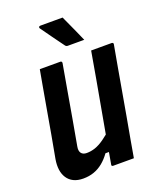

<svg xmlns="http://www.w3.org/2000/svg" viewBox="-171 -1047 953 1160"><g transform="rotate(-20 305.5 -467.5)"><path d="M489 0Q466 0 444 0Q422 0 400 0Q378 0 355 0Q354 0 352 -0.5Q350 -1 349 -2.5Q348 -4 347 -5Q346 -6 346 -8Q346 -10 347 -11Q362 -97 377 -183Q392 -269 408 -355.5Q424 -442 439 -528Q454 -614 469 -700Q492 -700 514 -700Q536 -700 558 -700Q580 -700 602 -700Q605 -700 607 -698.5Q609 -697 610.5 -694.5Q612 -692 611 -689Q598 -617 585 -544Q572 -471 559.5 -398.5Q547 -326 534 -253.5Q521 -181 508 -109Q503 -79 498 -51.5Q493 -24 489 0ZM161 11Q125 11 99.5 -1.5Q74 -14 59 -37Q44 -60 40 -90Q36 -120 42 -156Q56 -230 69 -304Q82 -378 95 -452.5Q108 -527 121 -600Q125 -625 130 -650Q135 -675 139 -700Q173 -700 206 -700Q239 -700 272 -700Q275 -700 277 -698.5Q279 -697 280 -694.5Q281 -692 281 -689Q266 -606 251.5 -521Q237 -436 222 -351Q207 -266 192 -183Q187 -156 198 -141.5Q209 -127 233 -127Q260 -127 287 -136Q314 -145 346 -167.5Q378 -190 422 -230L384 -87H338Q315 -55 288 -33Q261 -11 229.5 0Q198 11 161 11ZM375 -946Q389 -916 401.5 -888Q414 -860 426.5 -833Q439 -806 452 -775Q431 -775 416 -775Q401 -775 385.5 -775Q370 -775 347 -775Q341 -775 337.5 -777Q334 -779 332 -781Q311 -810 297 -829Q283 -848 272 -863.5Q261 -879 249.5 -895Q238 -911 223 -932Q220 -937 222.5 -941.5Q225 -946 232 -946Q264 -946 284.5 -946Q305 -946 325 -946Q345 -946 375 -946Z"/></g></svg>

Font: RecMonoLinear Nerd Font Mono
Style: Bold Italic
Weight: 700
Italic angle: -10°
Monospace: yes
Version: Version 1.085; ttfautohint (v1.8.4.7-5d5b);Nerd Fonts 3.2.1